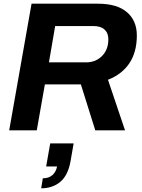

<svg xmlns="http://www.w3.org/2000/svg" viewBox="-20 -706 770 1040"><path d="M29.8 0 150.9 -686H509.8Q613.8 -686 667.5 -640.1Q721.2 -594.2 721.2 -514.2Q721.2 -424.3 681.2 -364Q641.1 -303.7 564.9 -273.9L657.2 0H496.1L418 -249H223.1L179.2 0ZM245.1 -368.2H446.8Q498 -368.2 532.5 -402.6Q566.9 -437 566.9 -493.2Q566.9 -527.3 546.1 -546.1Q525.4 -564.9 485.8 -564.9H278.8ZM203.1 314 211.9 259.8Q244.6 259.8 264.2 242.2Q283.7 224.6 289.1 195.8H230L252 70.8H378.9L361.8 168.9Q348.1 244.1 306.4 279.1Q264.6 314 203.1 314Z"/></svg>

Font: Archivo
Style: Bold Italic
Weight: 700
Italic angle: -10°
Designer: Hector Gatti
Foundry: Omnibus-Type
Version: Version 2.001